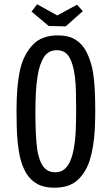

<svg xmlns="http://www.w3.org/2000/svg" viewBox="-20 -870 521 895"><path d="M233 5Q185 5 153 -13Q121 -31 101.5 -64Q82 -97 72 -143Q66 -173 62.5 -206.5Q59 -240 58 -278.5Q57 -317 57 -357Q57 -383 58 -408Q59 -433 61 -457.5Q63 -482 66.5 -505.5Q70 -529 75 -551Q92 -618 133 -661.5Q174 -705 250 -705Q300 -705 332 -685Q364 -665 382.5 -629Q401 -593 411 -547Q419 -504 421.5 -455Q424 -406 424 -355Q424 -311 422 -269.5Q420 -228 414 -191Q408 -154 398 -122Q379 -64 340.5 -29.5Q302 5 233 5ZM237 -67Q263 -67 279.5 -80.5Q296 -94 307 -118.5Q318 -143 324 -178Q331 -215 333 -261.5Q335 -308 335 -360Q335 -403 334 -442.5Q333 -482 329 -513Q322 -571 303 -603.5Q284 -636 245 -636Q205 -636 184 -602.5Q163 -569 155 -513Q152 -495 150 -475Q148 -455 147 -434Q146 -413 145.5 -390.5Q145 -368 145 -345Q145 -295 147 -250Q149 -205 154 -170Q160 -137 170 -114Q180 -91 196.5 -79Q213 -67 237 -67ZM286 -747 207 -749 127 -816 153 -850 247 -798 339 -848 366 -818Z"/></svg>

Font: Truculenta Medium
Style: Regular
Weight: 500
Version: Version 1.002